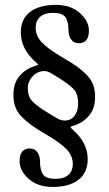

<svg xmlns="http://www.w3.org/2000/svg" viewBox="-20 -737 438 775"><path d="M64 -606Q64 -660.2 101.3 -688.7Q138.7 -717.3 205.1 -717.3Q265.6 -717.3 302.2 -684.6Q338.9 -651.9 338.9 -613.3Q338.9 -562.5 296.9 -562.5Q277.8 -562.5 267.1 -577.9Q256.3 -593.3 256.3 -616.2Q256.3 -650.4 243.9 -667.7Q231.4 -685.1 194.3 -685.1Q159.7 -685.1 141.8 -668.9Q124 -652.8 124 -625Q124 -592.8 148.9 -565.9Q173.8 -539.1 234.4 -503.9Q269.5 -483.4 290.3 -468.8Q311 -454.1 329.6 -435.1Q348.1 -416 356 -394.8Q363.8 -373.5 363.8 -346.2Q363.8 -297.9 338.6 -269.3Q313.5 -240.7 277.8 -230Q265.1 -226.6 264.9 -224.1Q264.6 -221.7 276.9 -210.4Q334 -159.7 334 -94.2Q334 -40 296.6 -11.2Q259.3 17.6 192.9 17.6Q132.3 17.6 95.7 -15.1Q59.1 -47.9 59.1 -86.4Q59.1 -137.7 101.1 -137.7Q120.1 -137.7 130.9 -122.3Q141.6 -106.9 141.6 -84Q141.6 -49.8 154.1 -32.5Q166.5 -15.1 203.6 -15.1Q238.3 -15.1 256.1 -31.2Q273.9 -47.4 273.9 -75.2Q273.9 -107.4 249.3 -133.8Q224.6 -160.2 163.6 -195.8Q128.4 -216.3 107.7 -231.2Q86.9 -246.1 68.4 -264.9Q49.8 -283.7 42 -305.2Q34.2 -326.7 34.2 -354Q34.2 -402.3 59.3 -430.9Q84.5 -459.5 120.1 -470.2Q133.3 -474.1 134 -475.6Q134.8 -477.1 125.5 -485.4Q64 -538.1 64 -606ZM241.7 -250.5Q266.6 -250.5 281 -269.8Q295.4 -289.1 295.4 -318.8Q295.4 -353 282 -371.6Q268.6 -390.1 220.7 -420.4Q188 -440.9 178.7 -445.6Q169.4 -450.2 159.7 -450.2Q131.8 -450.2 112.1 -429.2Q92.3 -408.2 92.3 -380.9Q92.3 -351.6 105.5 -334Q118.7 -316.4 160.2 -290Q205.1 -261.7 216.8 -256.1Q228.5 -250.5 241.7 -250.5Z"/></svg>

Font: Cooper*
Style: Regular
Weight: 400
Designer: Owen Earl
Foundry: indestructible type*
Version: Version 0.001